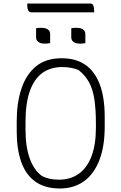

<svg xmlns="http://www.w3.org/2000/svg" viewBox="-20 -1051 690 1091"><path d="M330 -720Q412 -720 466 -682Q520 -644 547.5 -570Q575 -496 575 -387V-331Q575 -219 544.5 -140.5Q514 -62 457 -21Q400 20 320 20Q236 20 181.5 -18.5Q127 -57 101 -130Q75 -203 75 -305V-363Q75 -466 101.5 -546.5Q128 -627 184 -673.5Q240 -720 330 -720ZM125 -312Q125 -217 149.5 -149.5Q174 -82 220 -50Q240 -40 263.5 -35Q287 -30 315 -30Q380 -30 427 -63Q474 -96 499.5 -162Q525 -228 525 -325V-345Q525 -428 516.5 -485Q508 -542 486.5 -582.5Q465 -623 425 -654Q404 -662 381 -666Q358 -670 333 -670Q266 -670 219.5 -635.5Q173 -601 149 -532Q125 -463 125 -359ZM185 -890Q191 -892 198.5 -892.5Q206 -893 215 -893Q231 -893 242 -889Q253 -885 259 -877Q265 -869 265 -858V-806Q259 -805 251.5 -804Q244 -803 235 -803Q220 -803 208.5 -807Q197 -811 191 -819Q185 -827 185 -838ZM385 -890Q391 -892 398.5 -892.5Q406 -893 415 -893Q431 -893 442 -889Q453 -885 459 -877Q465 -869 465 -858V-806Q459 -805 451.5 -804Q444 -803 435 -803Q420 -803 408.5 -807Q397 -811 391 -819Q385 -827 385 -838ZM135 -1031H492Q506 -1031 510.5 -1019.5Q515 -1008 515 -991Q515 -989 515 -986Q515 -983 515 -981H158Q149 -981 144 -986.5Q139 -992 137 -1001Q135 -1010 135 -1021Q135 -1023 135 -1026Q135 -1029 135 -1031Z"/></svg>

Font: Recursive Casual Light
Style: Regular
Weight: 300
Version: Version 1.047